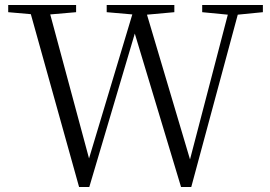

<svg xmlns="http://www.w3.org/2000/svg" viewBox="-20 -745 1085 772"><path d="M793 -696 896 -686 744 -104 571 -686 681 -696V-725H409V-696L512 -687L338 -108L182 -687L286 -696V-725H13V-696L104 -688L298 7H339L522 -610L708 7H749L936 -686L1037 -696V-725H793Z"/></svg>

Font: Noto Serif TC Light
Style: Regular
Weight: 300
Designer: Ryoko NISHIZUKA 西塚涼子 (kana & ideographs); Frank Grießhammer (Latin, Greek & Cyrillic); Wenlong ZHANG 张文龙 (bopomofo); San
Foundry: Adobe
Version: Version 2.001;hotconv 1.1.0;makeotfexe 2.6.0